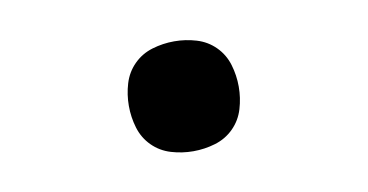

<svg xmlns="http://www.w3.org/2000/svg" viewBox="-36 -516 673 351"><g transform="rotate(-10 300.0 -340.0)"><path d="M300 -238Q279 -238 259 -244Q239 -250 224.5 -264.5Q210 -279 204 -299Q198 -319 198 -340Q198 -361 204 -381Q210 -401 224.5 -415.5Q239 -430 259 -436Q279 -442 300 -442Q321 -442 341 -436Q361 -430 375.5 -415.5Q390 -401 396 -381Q402 -361 402 -340Q402 -319 396 -299Q390 -279 375.5 -264.5Q361 -250 341 -244Q321 -238 300 -238Z"/></g></svg>

Font: Iosevka Curly XBdEx
Style: Regular
Weight: 800
Width: 7
Monospace: yes
Designer: Belleve Invis
Foundry: Belleve Invis
Version: Version 11.1.0; ttfautohint (v1.8.3)